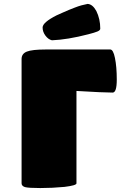

<svg xmlns="http://www.w3.org/2000/svg" viewBox="-20 -953 614 977"><path d="M213.9 -701.2H541Q556.2 -701.2 564.9 -658.2Q574.2 -612.8 574.2 -547.9Q574.2 -481.9 553.2 -481.9Q506.8 -481.9 369.1 -490.2V-20Q369.1 -9.3 308.1 -2Q246.6 3.9 185.1 3.9Q125.5 3.9 106.9 -1Q89.8 -6.8 89.8 -20V-652.8Q89.8 -679.7 116.5 -690.4Q143.1 -701.2 213.9 -701.2ZM425.8 -933.1Q451.2 -931.6 470.2 -897Q490.2 -856.4 490.2 -807.1Q490.2 -798.8 475.6 -792.7Q460.9 -786.6 430.2 -778.8Q323.2 -751 244.1 -748Q225.6 -752.4 211.2 -771.7Q196.8 -791 196.8 -813Q196.8 -838.9 268.1 -875Q275.9 -878.4 297.6 -888.2Q319.3 -897.9 330.8 -902.6Q342.3 -907.2 360.4 -914.3Q378.4 -921.4 394.3 -925.8Q410.2 -930.2 425.8 -933.1Z"/></svg>

Font: GGS TheRock Black
Style: Regular
Weight: 900
Designer: Rodrigo Fuenzalida (2012); Goodgame Studios (2014)
Foundry: Rodrigo Fuenzalida,2012;  GGS,2014
Version: Version 1.002 | FøM Mod